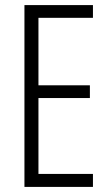

<svg xmlns="http://www.w3.org/2000/svg" viewBox="-20 -734 432 754"><path d="M345 0V-51H131V-349H333V-399H131V-664H345V-714H76V0Z"/></svg>

Font: Noto Sans Arabic ExtCond Light
Style: Regular
Weight: 300
Width: 2
Designer: Monotype Design Team, Nadine Chahine, Nizar Qandah and Khaled Hosny
Foundry: Monotype Imaging Inc.
Version: Version 2.012